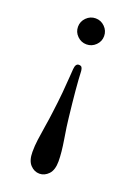

<svg xmlns="http://www.w3.org/2000/svg" viewBox="-131 -494 547 776"><g transform="rotate(20 142.0 -106.0)"><path d="M142.1 228Q119.6 228 102.8 210Q85.9 191.9 85.9 154.8Q85.9 128.4 89.4 102.3Q92.8 76.2 98.6 41Q104.5 5.9 107.9 -22.9Q114.3 -70.3 118.2 -112.5Q122.1 -154.8 123.8 -184.1Q125.5 -213.4 126 -215.8Q127.9 -240.2 142.1 -240.2Q151.4 -240.2 154.8 -235.1Q158.2 -230 159.2 -220.2Q161.6 -154.8 176.8 -22.9Q179.7 6.3 189 62.3Q198.2 118.2 198.2 154.8Q198.2 191.9 181.2 210Q164.1 228 142.1 228ZM181.6 -423.3Q198.2 -406.7 198.2 -383.8Q198.2 -360.8 181.6 -344.5Q165 -328.1 142.1 -328.1Q119.1 -328.1 102.5 -344.5Q85.9 -360.8 85.9 -383.8Q85.9 -406.7 102.5 -423.3Q119.1 -439.9 142.1 -439.9Q165 -439.9 181.6 -423.3Z"/></g></svg>

Font: Common Serif News
Style: Regular
Weight: 450
Designer: Philipp H. Poll, Khaled Hosny
Foundry: Stefan Peev, Context Ltd.
Version: Version 1.026